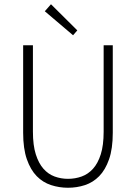

<svg xmlns="http://www.w3.org/2000/svg" viewBox="-20 -872 640 904"><path d="M300 12Q259 12 220.5 -0.5Q182 -13 153 -42.5Q124 -72 106.5 -122Q89 -172 89 -247V-659H135V-252Q135 -188 148.5 -145.5Q162 -103 184.5 -77.5Q207 -52 237 -41Q267 -30 300 -30Q334 -30 364.5 -41Q395 -52 418 -77.5Q441 -103 454.5 -145.5Q468 -188 468 -252V-659H511V-247Q511 -172 493.5 -122Q476 -72 447 -42.5Q418 -13 380 -0.5Q342 12 300 12ZM324 -706 191 -819 220 -852 344 -729Z"/></svg>

Font: Source Code Pro Light
Style: Regular
Weight: 300
Monospace: yes
Designer: Paul D. Hunt, Teo Tuominen
Foundry: Adobe Systems Incorporated
Version: Version 2.030;PS 1.000;hotconv 16.6.51;makeotf.lib2.5.65220